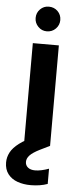

<svg xmlns="http://www.w3.org/2000/svg" viewBox="-77 -748 410 992"><g transform="rotate(5 128.5 -252.5)"><path d="M69 0V-521H204V0ZM135 -588Q109 -588 90.5 -607Q72 -626 72 -652Q72 -679 90.5 -697.5Q109 -716 135 -716Q163 -716 181.5 -697.5Q200 -679 200 -652Q200 -626 181.5 -607Q163 -588 135 -588ZM121 211Q84 211 53 200Q22 189 3.5 165Q-15 141 -15 105Q-15 78 -2 53Q11 28 42.5 4Q74 -20 129 -43L174 -63L204 0L153 25Q117 43 102 59Q87 75 87 93Q87 111 100.5 122Q114 133 138 133Q153 133 171.5 129Q190 125 209 118V197Q190 204 167.5 207.5Q145 211 121 211Z"/></g></svg>

Font: DM Sans 10pt
Style: Bold
Weight: 700
Version: Version 4.004;gftools[0.9.30]